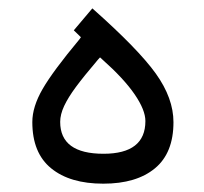

<svg xmlns="http://www.w3.org/2000/svg" viewBox="-20 -441 491 461"><path d="M124.5 -148.4Q124.5 -71.8 228.5 -71.8Q329.1 -71.8 329.1 -150.4Q329.1 -176.8 303.2 -214.6Q277.3 -252.4 225.6 -298.3L220.2 -303.2L215.3 -297.9Q181.2 -257.8 162.4 -232.4Q143.6 -207 134 -186.5Q124.5 -166 124.5 -148.4ZM228 0Q147.9 0 102.8 -36.9Q57.6 -73.7 57.6 -147.9Q57.6 -184.6 82.3 -227.3Q106.9 -270 170.4 -346.2L174.3 -351.6L169.4 -356.4L157.2 -368.2L201.7 -420.9Q312 -323.2 354.2 -264.2Q396.5 -205.1 396.5 -147.5Q396.5 -73.7 352.1 -36.9Q307.6 0 228 0Z"/></svg>

Font: Shabnam Light FD
Style: Light-FD
Weight: 300
Foundry: DejaVu fonts team - Redesigned by Saber Rastikerdar - Based on Vazir font
Version: Version 5.0.0